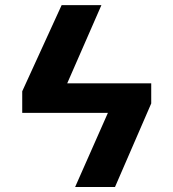

<svg xmlns="http://www.w3.org/2000/svg" viewBox="-20 -748 692 768"><path d="M584.9 -414.8H248.9L385.7 -727.6H226.6L68.9 -382.8V-296.5H411.6L280.5 0H440L584.9 -334.2Z"/></svg>

Font: Magic Ui Pro
Style: Bold
Weight: 700
Designer: Stefan Endress, Andreas Faust
Version: Version 1.000;FEAKit 1.0